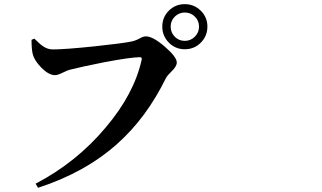

<svg xmlns="http://www.w3.org/2000/svg" viewBox="-20 -847 1540 919"><path d="M162.1 51.8 150.4 32.2Q346.7 -70.3 486.3 -237.3Q622.1 -397.5 658.2 -561.5Q661.1 -573.2 649.4 -573.2Q606.4 -573.2 477.5 -548.8Q369.1 -527.3 312.5 -512.7Q303.7 -510.7 284.2 -501Q256.8 -487.3 243.2 -487.3Q212.9 -487.3 176.8 -524.4Q144.5 -557.6 136.7 -587.9Q130.9 -612.3 130.9 -656.2L144.5 -662.1Q170.9 -635.7 185.5 -626Q208 -610.4 232.4 -610.4Q289.1 -610.4 430.7 -625Q568.4 -639.6 609.4 -648.4Q628.9 -652.3 648.4 -663.1Q665 -672.9 678.7 -672.9Q711.9 -672.9 769 -623.5Q826.2 -574.2 826.2 -547.9Q826.2 -529.3 800.8 -504.9Q781.2 -486.3 774.4 -473.6Q681.6 -284.2 543 -160.2Q388.7 -21.5 162.1 51.8ZM864.3 -827.1Q909.2 -827.1 940.9 -795.9Q972.7 -764.6 972.7 -719.7Q972.7 -674.8 941.4 -643.1Q910.2 -611.3 864.7 -611.3Q819.3 -611.3 788.1 -643.1Q756.8 -674.8 756.8 -719.7Q756.8 -764.6 788.1 -795.9Q819.3 -827.1 864.3 -827.1ZM864.3 -651.4Q892.6 -651.4 912.6 -671.4Q932.6 -691.4 932.6 -719.7Q932.6 -748 912.6 -767.6Q892.6 -787.1 864.7 -787.1Q836.9 -787.1 816.9 -767.6Q796.9 -748 796.9 -719.7Q796.9 -691.4 816.4 -671.4Q835.9 -651.4 864.3 -651.4Z"/></svg>

Font: Bpmf GenYo Min B
Style: B
Weight: 700
Foundry: But Ko
Version: Version 1.320